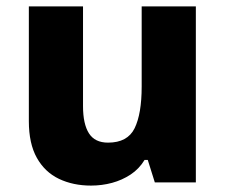

<svg xmlns="http://www.w3.org/2000/svg" viewBox="-20 -569 703 599"><path d="M591 -549V0H463L441 -70H431Q414 -42 387.5 -24.5Q361 -7 329.5 1.5Q298 10 264 10Q208 10 164 -11Q120 -32 95 -76.5Q70 -121 70 -191V-549H239V-238Q239 -182 257.5 -153Q276 -124 317 -124Q378 -124 400 -169Q422 -214 422 -299V-549Z"/></svg>

Font: Noto Sans Cham ExtraBold
Style: Regular
Weight: 800
Version: Version 2.002